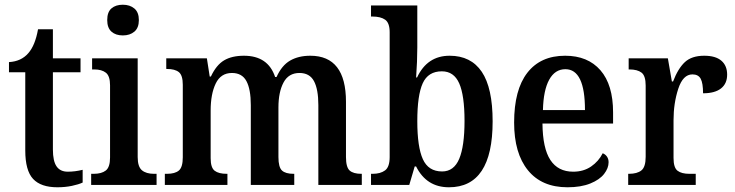

<svg xmlns="http://www.w3.org/2000/svg" viewBox="-20 -783 3113 813"><path d="M87 -146V-477H18V-520Q70 -523 100 -558Q129 -591 141 -659H204V-536H321V-477H204V-150Q204 -101 219.5 -78.5Q235 -56 267 -56Q298 -56 330 -64V-10Q313 -2 284.5 4Q256 10 223 10Q153 10 120 -25.5Q87 -61 87 -146Z M434 -698Q434 -732 452 -747.5Q470 -763 500 -763Q530 -763 549 -747Q568 -731 568 -698Q568 -665 549 -649Q530 -633 500 -633Q470 -633 452 -649Q434 -665 434 -698ZM366 -47H377Q410 -47 428 -61Q446 -75 446 -116V-422Q446 -461 428.5 -475Q411 -489 379 -489H370V-536H563V-118Q563 -77 581 -62Q599 -47 632 -47H643V0H366Z M678 -47H687Q721 -47 737.5 -61Q754 -75 754 -117V-424Q754 -464 737.5 -477.5Q721 -491 687 -491H684V-536H856L868 -459H873Q896 -508 929 -527.5Q962 -547 1013 -547Q1115 -547 1145 -457H1151Q1173 -506 1208.5 -526.5Q1244 -547 1294 -547Q1445 -547 1445 -352V-118Q1445 -75 1460.5 -61Q1476 -47 1510 -47H1512V0H1328V-338Q1328 -405 1309.5 -439.5Q1291 -474 1248 -474Q1202 -474 1180.5 -433.5Q1159 -393 1159 -328V-118Q1159 -75 1174 -61Q1189 -47 1223 -47H1226V0H1042V-338Q1042 -405 1023.5 -439.5Q1005 -474 962 -474Q915 -474 893.5 -429.5Q872 -385 872 -315V-113Q872 -73 889 -60Q906 -47 940 -47H943V0H678Z M1742 -78H1736L1713 0H1551V-47H1558Q1591 -47 1610.5 -61.5Q1630 -76 1630 -118V-646Q1630 -686 1611 -699.5Q1592 -713 1557 -713H1551V-760H1747V-582Q1747 -525 1742 -455H1746Q1789 -547 1884 -547Q1974 -547 2020 -479Q2066 -411 2066 -269Q2066 10 1881 10Q1786 10 1742 -78ZM1947 -271Q1947 -379 1924.5 -430Q1902 -481 1851 -481Q1793 -481 1770 -430.5Q1747 -380 1747 -270Q1747 -161 1770.5 -109Q1794 -57 1852 -57Q1902 -57 1924.5 -110.5Q1947 -164 1947 -271Z M2157 -264Q2157 -403 2213 -475Q2269 -547 2373 -547Q2469 -547 2522.5 -485.5Q2576 -424 2576 -307V-260H2277Q2278 -155 2310.5 -105.5Q2343 -56 2407 -56Q2451 -56 2483 -78Q2515 -100 2532 -134Q2543 -130 2550 -120Q2557 -110 2557 -96Q2557 -71 2538 -46.5Q2519 -22 2479.5 -6Q2440 10 2383 10Q2274 10 2215.5 -62Q2157 -134 2157 -264ZM2457 -317Q2457 -490 2374 -490Q2330 -490 2305.5 -445.5Q2281 -401 2279 -317Z M2640 -47H2643Q2678 -47 2696 -61.5Q2714 -76 2714 -119V-421Q2714 -462 2696.5 -475.5Q2679 -489 2645 -489H2642V-536H2808L2825 -438H2830Q2851 -493 2880 -520Q2909 -547 2962 -547Q3010 -547 3034.5 -526Q3059 -505 3059 -467Q3059 -429 3033 -408.5Q3007 -388 2957 -388Q2957 -431 2947 -449.5Q2937 -468 2912 -468Q2872 -468 2852 -407Q2832 -346 2832 -274V-114Q2832 -73 2849 -60Q2866 -47 2899 -47H2926V0H2640Z"/></svg>

Font: Noto Serif NarrowSemiBold
Style: Regular
Weight: 600
Width: 4
Designer: Monotype Design Team
Foundry: Monotype Imaging Inc.
Version: Version 1.001